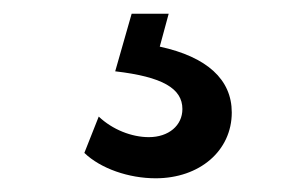

<svg xmlns="http://www.w3.org/2000/svg" viewBox="-20 -30 422 280"><path d="M207 230C271 230 318 190 318 134C318 86 282 53 213 38L226 -10H172L148 74C217 82 246 99 246 129C246 153 226 170 197 170C172 170 144 159 124 140L103 193C127 216 168 230 207 230Z"/></svg>

Font: Mluvka
Style: Regular
Weight: 400
Designer: Modified by Jiří Krblich, Original typeface by Gumpita Rahayu
Foundry: Gumpita Rahayu & Jiří Krblich
Version: Version 2.000;Glyphs 3.1.1 (3134)